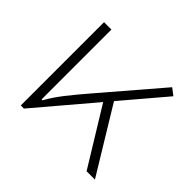

<svg xmlns="http://www.w3.org/2000/svg" viewBox="-129 -685 844 844"><g transform="rotate(45 293.0 -263.5)"><path d="M88.9 0H108.4L334.5 -266.6L498 0H549.8L365.2 -303.2L534.7 -502.9L502.9 -527.3L277.3 -264.2C212.4 -188.5 168.5 -135.7 140.6 -83.5H134.8V-517.6H88.9Z"/></g></svg>

Font: Cascadia Mono PL ExtraLight
Style: Regular
Weight: 200
Monospace: yes
Designer: Aaron Bell
Foundry: Saja Typeworks
Version: Version 2404.023